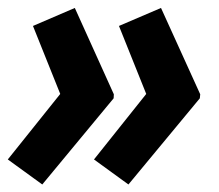

<svg xmlns="http://www.w3.org/2000/svg" viewBox="-24 -520 565 495"><path d="M307.1 -44.4 218.3 -108.9 353 -277.8 282.7 -453.1 391.1 -499.5 492.2 -276.9 491.2 -266.6ZM85 -44.4 -3.9 -108.9 131.3 -277.8 61 -453.1 168.9 -499.5 269.5 -276.9 269 -266.6Z"/></svg>

Font: Open Sans SemiCondensed
Style: Bold Italic
Weight: 700
Width: 4
Italic angle: -12°
Designer: Monotype Design Team
Foundry: Monotype Imaging Inc.
Version: Version 3.003